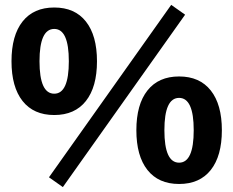

<svg xmlns="http://www.w3.org/2000/svg" viewBox="-20 -742 951 783"><path d="M201.2 -272.9Q117.2 -272.9 72 -330.1Q26.9 -387.2 26.9 -492.2Q26.9 -597.2 72 -654.3Q117.2 -711.4 201.2 -711.4Q285.2 -711.4 330.3 -654.3Q375.5 -597.2 375.5 -492.2Q375.5 -387.2 330.3 -330.1Q285.2 -272.9 201.2 -272.9ZM201.2 -359.9Q260.7 -359.9 260.7 -492.2Q260.7 -624 201.2 -624Q141.1 -624 141.1 -492.2Q141.1 -359.9 201.2 -359.9ZM236.3 21 179.7 -19 678.2 -722.2 734.9 -682.1ZM710.4 8.3Q626.5 8.3 581.3 -48.8Q536.1 -106 536.1 -210.9Q536.1 -315.9 581.3 -373Q626.5 -430.2 710.4 -430.2Q794.4 -430.2 839.6 -373Q884.8 -315.9 884.8 -210.9Q884.8 -106 839.6 -48.8Q794.4 8.3 710.4 8.3ZM710.4 -78.6Q770 -78.6 770 -210.9Q770 -342.8 710.4 -342.8Q650.4 -342.8 650.4 -210.9Q650.4 -78.6 710.4 -78.6Z"/></svg>

Font: Schibsted Grotesk
Style: Bold
Weight: 700
Designer: Bakken & Baeck AS, Henrik Kongsvoll
Foundry: Schibsted ASA
Version: Version 1.100;gftools[0.9.25]